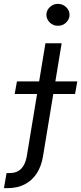

<svg xmlns="http://www.w3.org/2000/svg" viewBox="-160 -770 420 994"><path d="M75.2 -545.9H159.2L62.5 40Q54.2 90.3 30.5 127.2Q6.8 164.1 -31.5 184.1Q-69.8 204.1 -122.1 204.1H-139.6L-126 126H-110.4Q-72.3 126 -50.5 103.8Q-28.8 81.5 -21.5 40ZM-84 -283.2 -72.3 -348.6H240.2L228.5 -283.2ZM139.6 -636.7Q115.7 -636.2 98.1 -653.1Q80.6 -669.9 80.1 -693.4Q80.6 -716.8 98.1 -733.4Q115.7 -750 139.6 -750Q164.6 -750 182.1 -733.4Q199.7 -716.8 200.2 -693.4Q199.7 -669.9 182.1 -653.1Q164.6 -636.2 139.6 -636.7Z"/></svg>

Font: Inter Tight
Style: Italic
Weight: 400
Italic angle: -9.39999°
Designer: Rasmus Andersson
Foundry: rsms
Version: Version 3.002